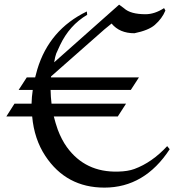

<svg xmlns="http://www.w3.org/2000/svg" viewBox="-20 -801 779 845"><path d="M726.8 -144.2Q616.3 24.7 439.5 24.7Q271.6 24.7 179.5 -114.7Q130.5 -188.9 121.6 -288.4H7.9L43.7 -344.7H118.9Q119.5 -374.2 124.2 -405.3H62.1L97.9 -460.5H134.7Q138.9 -477.9 144.2 -495.8Q196.8 -670.5 362.1 -750.5L363.7 -735.8Q285.8 -690 244.2 -602.1Q229.5 -571.1 227.4 -565.3Q222.6 -552.6 218.4 -526.8L504.2 -780.5L526.3 -764.2Q554.7 -738.4 620.5 -738.4Q660.5 -738.4 702.1 -765.3L707.9 -754.7Q693.7 -719.5 661.1 -691.1Q633.7 -667.4 571.6 -654.7Q506.3 -654.7 471.1 -697.4L439.5 -671.6L204.7 -464.7L204.2 -460.5H591.6L555.8 -405.3H202.6Q203.2 -374.2 206.8 -344.7H534.7L498.4 -288.4H216.8Q224.2 -258.9 234.2 -230.5Q251.1 -185.8 274.2 -153.7Q355.3 -41.6 500 -45.8Q543.2 -46.8 571.6 -57.4Q648.9 -85.8 715.8 -157.9Z"/></svg>

Font: MM Bagan
Style: Regular
Weight: 400
Designer: Khon Soe Zaw Thu
Version: Version 1.00 July 10, 2016, initial release